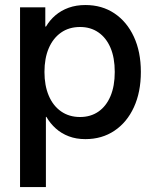

<svg xmlns="http://www.w3.org/2000/svg" viewBox="-20 -552 625 776"><path d="M61 204.1V-522.5H163.1V-444.8H166Q181.2 -470.7 204.1 -490.2Q227.1 -509.8 257.6 -520.8Q288.1 -531.7 325.2 -531.7Q392.1 -531.7 442.4 -498Q492.7 -464.4 521 -403.6Q549.3 -342.8 549.3 -261.2Q549.3 -179.7 521.2 -118.7Q493.2 -57.6 442.6 -23.7Q392.1 10.3 325.2 10.3Q288.1 10.3 258.3 -1Q228.5 -12.2 205.8 -32.5Q183.1 -52.7 167.5 -79.6H165.5V204.1ZM303.7 -79.1Q346.2 -79.1 377.7 -100.8Q409.2 -122.6 426.5 -163.3Q443.8 -204.1 443.8 -261.2Q443.8 -318.8 426.5 -359.1Q409.2 -399.4 377.7 -421.1Q346.2 -442.9 303.7 -442.9Q258.8 -442.9 226.6 -420.2Q194.3 -397.5 177 -356.9Q159.7 -316.4 159.7 -261.2Q159.7 -206.5 177 -165.5Q194.3 -124.5 226.8 -101.8Q259.3 -79.1 303.7 -79.1Z"/></svg>

Font: Inter 28pt Medium
Style: Regular
Weight: 500
Designer: Rasmus Andersson
Foundry: rsms
Version: Version 4.001;git-66647c0bb